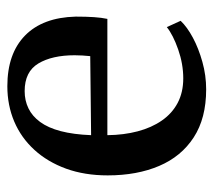

<svg xmlns="http://www.w3.org/2000/svg" viewBox="-50 -548 608 549"><g transform="rotate(-90 254.5 -274.0)"><path d="M273 11Q190.5 11 135.8 -24.5Q81 -60 54 -123.5Q27 -187 27 -270.5Q27 -336.5 46.2 -389.5Q65.5 -442.5 100 -480.2Q134.5 -518 181 -537.8Q227.5 -557.5 282 -557.5Q375 -557.5 426.8 -507Q478.5 -456.5 481 -362Q481 -331.5 479.5 -309.8Q478 -288 474.5 -271.5H142Q142.5 -224.5 153 -184.8Q163.5 -145 183.8 -115.8Q204 -86.5 234.2 -70.5Q264.5 -54.5 304.5 -54.5Q345.5 -54.5 387 -69Q428.5 -83.5 451 -101.5L469 -62Q451.5 -43.5 420.8 -27Q390 -10.5 351.5 0.2Q313 11 273 11ZM142 -318 368 -320.5Q369 -330.5 369.8 -342.8Q370.5 -355 370.5 -365Q370.5 -429.5 347 -468.8Q323.5 -508 268 -508Q241 -508 218.8 -497.2Q196.5 -486.5 179.8 -463.8Q163 -441 153.5 -404.8Q144 -368.5 142 -318Z"/></g></svg>

Font: Merriweather 48pt Medium
Style: Regular
Weight: 500
Version: Version 2.100